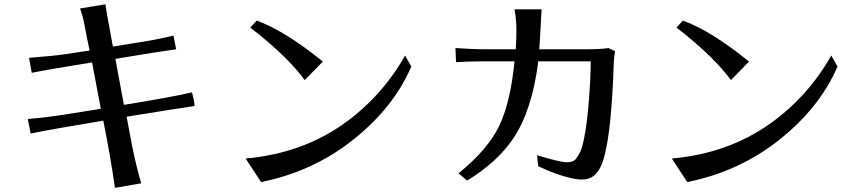

<svg xmlns="http://www.w3.org/2000/svg" viewBox="-20 -825 4040 901"><path d="M110.4 -266.6Q203.1 -274.4 297.4 -289.6Q391.6 -304.7 453.1 -314.5L412.1 -532.2Q211.9 -500 128.9 -483.4L116.2 -553.7Q233.4 -562.5 290 -571.3Q346.7 -580.1 400.4 -587.9Q385.7 -657.2 377.4 -703.6Q369.1 -750 355.5 -785.2L474.6 -804.7Q476.6 -789.1 480.5 -767.6L487.3 -728.5Q488.3 -723.6 492.2 -703.1Q497.1 -674.8 509.8 -606.4Q562.5 -615.2 600.6 -621.1Q722.7 -639.6 793.9 -658.2L806.6 -593.8Q715.8 -581.1 521.5 -548.8L561.5 -333Q781.2 -368.2 880.9 -391.6L884.8 -376Q892.6 -343.8 892.6 -335.4Q892.6 -327.1 890.6 -327.1Q796.9 -313.5 574.2 -277.3Q583 -232.4 599.6 -142.6Q618.2 -48.8 642.6 35.2L519.5 56.6Q499 -86.9 464.8 -258.8Q215.8 -217.8 124 -198.2Z M1132.8 -81.1Q1395.5 -104.5 1592.8 -244.1Q1771.5 -371.1 1880.9 -564.5L1910.2 -512.7Q1827.1 -320.3 1638.2 -169.9Q1449.2 -19.5 1205.1 29.3ZM1154.3 -695.3 1184.6 -728.5Q1316.4 -680.7 1495.1 -536.1L1410.2 -449.2Q1346.7 -534.2 1241.2 -625Q1194.3 -666 1154.3 -695.3Z M2117.2 -599.6Q2204.1 -593.8 2243.2 -593.8H2400.4Q2403.3 -637.7 2403.3 -685.5Q2403.3 -733.4 2394.5 -781.2H2521.5Q2513.7 -632.8 2510.7 -593.8H2722.7Q2804.7 -593.8 2835 -599.6L2866.2 -585Q2864.3 -572.3 2862.3 -556.6L2860.4 -532.2Q2847.7 -146.5 2799.8 -44.9Q2786.1 -15.6 2765.1 1Q2744.1 17.6 2709 17.6Q2696.3 17.6 2678.7 14.6Q2599.6 0 2505.9 -44.9L2500 -96.7Q2609.4 -63.5 2639.6 -63.5Q2669.9 -63.5 2682.6 -79.6Q2695.3 -95.7 2704.1 -115.2Q2712.9 -134.8 2720.7 -173.8Q2735.4 -248 2743.7 -355.5Q2752 -462.9 2752 -537.1H2505.9Q2477.5 -308.6 2389.6 -176.8Q2314.5 -64.5 2171.9 22.5L2131.8 -11.7Q2267.6 -122.1 2321.3 -231.4Q2375 -340.8 2394.5 -537.1H2246.1Q2177.7 -537.1 2120.1 -533.2Z M3132.8 -81.1Q3395.5 -104.5 3592.8 -244.1Q3771.5 -371.1 3880.9 -564.5L3910.2 -512.7Q3827.1 -320.3 3638.2 -169.9Q3449.2 -19.5 3205.1 29.3ZM3154.3 -695.3 3184.6 -728.5Q3316.4 -680.7 3495.1 -536.1L3410.2 -449.2Q3346.7 -534.2 3241.2 -625Q3194.3 -666 3154.3 -695.3Z"/></svg>

Font: GenEi LateMin v2
Style: Medium
Weight: 500
Designer: o_tamon (Modified)
Foundry: o_tamon / Adobe Systems Incorporated / FONT 910 / Philipp H. Poll
Version: Version 2.1;Original Version 1.004